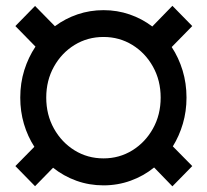

<svg xmlns="http://www.w3.org/2000/svg" viewBox="-20 -638 723 671"><path d="M50.8 -296.9Q50.8 -347.7 64.9 -392.8Q79.1 -438 104 -475.1L33.7 -546.9L102.5 -617.2L171.9 -546.4Q208 -573.2 251.2 -587.9Q294.4 -602.5 341.8 -602.5Q389.6 -602.5 432.9 -587.6Q476.1 -572.8 512.2 -545.4L582.5 -617.7L651.9 -546.9L580.1 -473.6Q604.5 -436.5 618.2 -391.6Q631.8 -346.7 631.8 -296.9Q631.8 -249 619.1 -205.8Q606.4 -162.6 584 -126.5L651.9 -57.6L582.5 13.2L518.6 -52.7Q481.9 -22.9 436.8 -6.6Q391.6 9.8 341.8 9.8Q292 9.8 247.1 -6.3Q202.1 -22.5 165.5 -51.8L102.5 12.7L33.7 -57.6L100.1 -125Q76.7 -161.1 63.7 -204.8Q50.8 -248.5 50.8 -296.9ZM141.6 -296.9Q141.6 -236.8 168.5 -188.7Q195.3 -140.6 240.7 -112.5Q286.1 -84.5 341.8 -84.5Q397 -84.5 442.4 -112.5Q487.8 -140.6 514.6 -188.7Q541.5 -236.8 541.5 -296.9Q541.5 -356.9 514.6 -405Q487.8 -453.1 442.4 -481Q397 -508.8 341.8 -508.8Q286.1 -508.8 240.7 -481Q195.3 -453.1 168.5 -405Q141.6 -356.9 141.6 -296.9Z"/></svg>

Font: Vazirmatn RD UI FD Black
Style: Regular
Weight: 900
Designer: Saber Rastikerdar
Foundry: Saber Rastikerdar
Version: Version 33.003